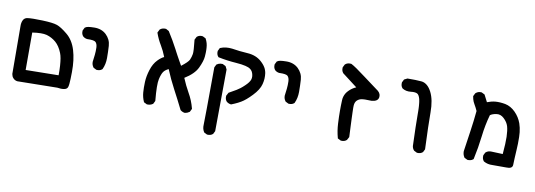

<svg xmlns="http://www.w3.org/2000/svg" viewBox="-58 -842 4115 1477"><g transform="rotate(10 2000.0 -103.5)"><path d="M85 119.1Q65.4 116.7 52.7 103Q45.9 96.2 42.2 87.9Q38.6 79.6 37.1 70.3V69.8V69.3L35.2 -301.8Q34.7 -316.4 37.1 -328.6Q39.6 -340.8 44.4 -350.3Q49.3 -359.9 57.6 -365.7Q65.9 -371.6 77.1 -373Q112.8 -377.9 194.3 -375Q235.4 -373.5 263.7 -370.1Q292 -366.7 309.1 -360.8Q341.8 -349.6 392.1 -308.1Q442.9 -266.6 465.3 -192.4Q487.3 -119.6 486.3 -24.4Q485.8 8.3 485.1 30.8Q484.4 53.2 482.7 69.3Q481 85.4 478 94.2Q472.7 111.3 449.5 115.5Q426.3 119.6 397 114.3L85.9 119.1H85.4ZM389.6 18.6Q390.1 -22.5 387.9 -55.2Q385.7 -87.9 381.6 -112.1Q377.4 -136.2 370.6 -152.8Q360.4 -178.7 347.2 -198.5Q334 -218.3 318.4 -231.9Q302.2 -245.6 284.2 -255.4Q266.1 -265.1 246.1 -271Q207.5 -281.2 132.8 -270V22.5Z M666.5 -74.2 647 -84 645 -85 643.6 -86.9Q629.9 -105 629.9 -127.9V-128.4V-129.4Q633.8 -156.2 636.7 -184.6Q639.6 -212.4 638.7 -241.7Q637.7 -268.6 625 -282.7Q612.8 -295.9 559.1 -293.9H558.1H557.6Q548.3 -294.9 540 -298.6Q531.7 -302.2 524.9 -308.1L524.4 -308.6L523.9 -309.1Q509.3 -325.7 511.7 -351.6V-353.5L512.7 -355L522.5 -374.5L523.4 -376.5L524.9 -377.4Q533.7 -384.8 550.3 -387.5Q566.9 -390.1 596.2 -390.6Q653.3 -391.6 690.4 -356.9Q708.5 -339.4 718.8 -317.9Q729 -296.4 730.5 -271Q733.4 -224.1 733.4 -176.8Q733.4 -127.9 714.8 -88.4L713.9 -86.9L712.4 -85.4Q695.8 -70.8 669.9 -73.2H668Z M1394.5 134.8Q1388.2 133.8 1382.6 132.1Q1377 130.4 1371.8 127.4Q1366.7 124.5 1361.8 120.6L1360.4 119.6L1359.4 117.7Q1322.3 42.5 1282.7 -31.7Q1245.6 -101.6 1215.3 -175.3Q1189.5 -163.1 1177.7 -147Q1174.3 -142.6 1171.1 -136.5Q1168 -130.4 1165 -122.6Q1162.1 -114.7 1159.2 -105.5Q1156.2 -96.2 1154.3 -85.9Q1144.5 -43.5 1156.2 81.1V84L1155.3 86.4L1145.5 106L1144.5 107.9L1142.6 109.4Q1136.2 113.8 1129.2 116.7Q1122.1 119.6 1114.5 120.6Q1106.9 121.6 1098.6 121.1H1096.7L1095.2 120.1L1075.7 110.4L1072.8 108.9L1071.3 105.5Q1056.6 72.8 1053.7 35.6Q1050.8 -1 1052.7 -46.4Q1054.7 -92.8 1070.8 -142.6Q1086.9 -193.8 1117.2 -224.6Q1129.4 -237.3 1141.4 -246.3Q1153.3 -255.4 1165 -260.7Q1156.2 -283.7 1146 -304.7Q1135.7 -325.7 1124.5 -344.7Q1098.6 -387.2 1082.5 -433.1L1081.1 -437L1083 -440.9L1092.8 -460.4L1093.8 -462.4L1095.2 -463.9Q1114.3 -479 1139.6 -476.6H1141.6L1143.6 -475.6L1163.1 -464.8L1165 -463.4L1166.5 -461.4Q1205.6 -400.4 1239.7 -335.4Q1245.6 -323.7 1252 -311.8Q1258.3 -299.8 1264.9 -287.8Q1271.5 -275.9 1278.1 -263.9Q1284.7 -252 1291.3 -240.2Q1297.9 -228.5 1304.7 -216.8Q1355 -255.4 1364.3 -275.4Q1374.5 -298.8 1378.2 -321.8Q1381.8 -344.7 1372.1 -429.7L1371.6 -432.6L1373 -435.1L1382.8 -454.6L1383.8 -456.1L1384.8 -457.5Q1393.6 -465.3 1404.5 -468.3Q1415.5 -471.2 1428.2 -469.7L1429.7 -469.2L1431.2 -468.8L1450.7 -459L1453.6 -457.5L1455.1 -454.6Q1471.7 -423.8 1473.6 -388.2Q1474.1 -381.3 1474.4 -374.5Q1474.6 -367.7 1474.6 -360.8Q1474.6 -354 1474.4 -346.9Q1474.1 -339.8 1473.6 -332.8Q1473.1 -325.7 1472.7 -318.4Q1469.7 -281.7 1443.8 -227.5Q1418.9 -175.3 1345.2 -129.9Q1369.1 -72.3 1397 -23.4Q1428.2 30.3 1443.8 91.3L1444.8 94.7L1443.4 98.1L1433.6 117.7L1432.6 119.6L1430.7 121.1Q1415 132.3 1396.5 134.8H1395.5Z M1591.3 268.6 1571.8 258.8 1569.3 257.3 1567.9 255.4Q1552.7 231 1554.7 200.7Q1556.6 173.3 1558.6 -247.1V-249.5L1559.6 -251.5L1569.3 -271L1570.3 -272.9L1572.3 -274.4Q1578.6 -278.8 1585.7 -281.7Q1592.8 -284.7 1600.3 -285.6Q1607.9 -286.6 1616.2 -286.1H1618.2L1619.6 -285.2L1639.2 -275.4L1642.1 -273.9L1643.6 -271L1653.3 -251.5L1654.3 -249.5V-247.1L1650.4 230.5V232.9L1649.4 234.9L1639.6 254.4L1638.7 256.3L1637.2 257.3Q1628.9 264.6 1618.2 267.6Q1607.4 270.5 1594.7 269.5H1592.8ZM1732.4 8.8Q1713.9 6.3 1699.7 -5.4L1699.2 -5.9L1698.7 -6.3Q1684.1 -22.9 1686.5 -48.8V-50.8L1687.5 -52.7L1699.2 -74.2L1700.7 -76.7L1703.1 -77.6L1757.8 -108.9Q1771 -116.7 1785.6 -127.9Q1800.3 -139.2 1816.4 -154.8Q1847.7 -184.1 1855 -207Q1858.4 -217.8 1857.9 -230.2Q1857.4 -242.7 1852.5 -256.8Q1848.1 -270 1839.1 -279.3Q1830.1 -288.6 1815.9 -294.9Q1806.2 -298.8 1792.2 -302.2Q1778.3 -305.7 1759.3 -308.3Q1740.2 -311 1717.8 -312.5Q1647 -317.4 1580.1 -331.1L1576.7 -332L1574.7 -334.5Q1560.1 -351.1 1562.5 -377V-378.9L1563.5 -380.4L1573.2 -399.9L1574.7 -403.3L1578.1 -404.3Q1617.7 -420.9 1668.5 -415Q1698.7 -410.2 1729.2 -406.7Q1759.8 -403.3 1791.5 -401.4Q1858.4 -397.5 1901.9 -357.9Q1907.2 -353 1912.1 -348.1Q1917 -343.3 1921.4 -338.1Q1925.8 -333 1929.4 -327.9Q1933.1 -322.8 1936.3 -317.6Q1939.5 -312.5 1941.9 -307.1Q1944.3 -301.8 1946.3 -296.1Q1948.2 -290.5 1949.7 -284.9Q1951.2 -279.3 1952.1 -273.9Q1955.1 -252.4 1953.9 -230.7Q1952.6 -209 1946.8 -187Q1935.5 -142.6 1888.7 -93.8Q1843.3 -45.9 1808.6 -25.9Q1797.4 -19 1785.6 -13.2Q1773.9 -7.3 1761.7 -2Q1749.5 3.4 1736.8 8.3L1734.4 8.8Z M2166.5 -74.2 2147 -84 2145 -85 2143.6 -86.9Q2129.9 -105 2129.9 -127.9V-128.4V-129.4Q2133.8 -156.2 2136.7 -184.6Q2139.6 -212.4 2138.7 -241.7Q2137.7 -268.6 2125 -282.7Q2112.8 -295.9 2059.1 -293.9H2058.1H2057.6Q2048.3 -294.9 2040 -298.6Q2031.7 -302.2 2024.9 -308.1L2024.4 -308.6L2023.9 -309.1Q2009.3 -325.7 2011.7 -351.6V-353.5L2012.7 -355L2022.5 -374.5L2023.4 -376.5L2024.9 -377.4Q2033.7 -384.8 2050.3 -387.5Q2066.9 -390.1 2096.2 -390.6Q2153.3 -391.6 2190.4 -356.9Q2208.5 -339.4 2218.8 -317.9Q2229 -296.4 2230.5 -271Q2233.4 -224.1 2233.4 -176.8Q2233.4 -127.9 2214.8 -88.4L2213.9 -86.9L2212.4 -85.4Q2195.8 -70.8 2169.9 -73.2H2168Z M2612.8 135.7 2593.3 126 2589.4 124 2588.4 119.6Q2574.2 67.9 2571.3 11.7Q2568.4 -43.5 2568.4 -87.9Q2568.4 -109.9 2568.8 -131.1Q2569.3 -152.3 2570.3 -172.4Q2570.8 -187 2575 -200.4Q2579.1 -213.9 2586.4 -226.1Q2593.8 -238.3 2604.5 -249Q2628.4 -273.9 2660.6 -287.6L2544.9 -376L2543.9 -376.5L2543.5 -377.4Q2528.8 -394 2531.2 -419.9V-421.9L2532.2 -423.3L2542 -442.9L2543 -444.3L2543.9 -445.8Q2553.7 -454.6 2565.7 -457.8Q2577.6 -460.9 2591.3 -459L2592.8 -458.5L2594.2 -458Q2624.5 -442.9 2706.5 -380.9Q2788.1 -319.3 2829.1 -290H2829.6V-289.6Q2853.5 -268.1 2847.7 -239.7Q2840.8 -209.5 2794.4 -206.1H2793.9H2793.5Q2734.4 -209 2713.4 -204.1Q2703.1 -201.7 2695.1 -197Q2687 -192.4 2680.2 -185.5Q2674.3 -179.2 2670.4 -169.7Q2666.5 -160.2 2665.5 -147Q2665 -141.6 2665 -129.2Q2665 -116.7 2665.8 -95.5Q2666.5 -74.2 2667.5 -46.6Q2668.5 -19 2670.2 16.8Q2671.9 52.7 2673.8 95.2V98.1L2672.9 100.6L2661.1 122.1L2660.2 123.5L2658.7 124.5Q2650.4 131.8 2639.6 134.8Q2628.9 137.7 2616.2 136.7H2614.3Z M3205.6 126 3186 116.2 3184.6 115.2 3183.1 114.3Q3170.4 100.1 3168 81.1V80.6Q3162.1 -81.1 3162.1 -166Q3162.1 -178.2 3161.9 -189.2Q3161.6 -200.2 3161.4 -210.2Q3161.1 -220.2 3160.4 -229.2Q3159.7 -238.3 3158.9 -246.3Q3158.2 -254.4 3157.2 -261.2Q3156.2 -268.1 3155 -273.9Q3153.8 -279.8 3152.8 -284.7Q3144 -316.4 3128.9 -323.2Q3111.8 -331.1 3080.1 -327.1Q3042.5 -322.8 3014.6 -340.3L3013.2 -341.3L3012.2 -342.3Q2997.6 -358.9 3000 -384.8V-386.7L3001 -388.2L3010.7 -407.7L3012.2 -410.6L3015.1 -412.1L3034.7 -421.9L3036.6 -422.9H3039.1Q3103 -423.8 3146.5 -419.9Q3158.7 -418.9 3169.9 -413.8Q3181.2 -408.7 3191.2 -400.4Q3201.2 -392.1 3210 -380.4Q3218.8 -368.7 3226.6 -353.5Q3256.8 -294.4 3256.8 -196.3Q3256.8 -100.6 3264.6 87.4V89.8L3263.7 92.3L3253.9 111.8L3252.9 113.8L3251.5 114.7Q3234.9 129.4 3209 127H3207Z M3796.4 119.1Q3758.3 121.1 3728.5 104L3727.1 103.5L3726.1 102.1Q3711.4 85.4 3713.9 58.6V56.6L3714.8 55.2L3724.6 35.6L3725.6 34.2L3727.1 32.7Q3745.6 16.6 3772.9 18.6L3859.4 22Q3867.2 -66.4 3865.7 -113.8Q3864.3 -163.6 3855 -195.3Q3845.7 -226.1 3817.4 -252.4Q3790.5 -277.8 3758.3 -272.5Q3750 -271.5 3742.7 -269.5Q3735.4 -267.6 3729.5 -265.4Q3723.6 -263.2 3718.5 -260.5Q3713.4 -257.8 3710 -254.9Q3687 -173.3 3676.8 -85Q3671.4 -39.1 3663.8 6.1Q3656.2 51.3 3646.5 95.7L3645.5 99.1L3643.1 101.1Q3634.8 108.4 3624 111.3Q3613.3 114.3 3600.6 113.3H3598.6L3597.2 112.3L3577.6 102.5L3575.2 101.6L3573.7 99.1Q3560.5 79.1 3560.5 53.7V53.2V52.2Q3572.3 -27.8 3584 -108.9Q3595.7 -188 3603.5 -269Q3597.7 -282.2 3591.6 -293.9Q3585.4 -305.7 3578.6 -317.4Q3573.2 -326.2 3569.3 -335.4Q3565.4 -344.7 3562.7 -354.5Q3560.1 -364.3 3558.6 -374.5L3558.1 -377.4L3559.6 -380.4L3569.3 -399.9L3570.3 -401.4L3571.8 -402.8Q3590.3 -419.4 3616.2 -417H3618.2L3619.6 -416L3639.2 -406.2L3642.1 -404.8L3643.6 -401.9L3670.4 -349.6Q3703.1 -362.3 3733.9 -365.2Q3769 -368.2 3811.5 -360.4Q3833.5 -356 3853.5 -344.7Q3873.5 -333.5 3891.6 -315.4Q3927.2 -279.8 3943.8 -232.9Q3949.2 -217.3 3952.9 -200.4Q3956.5 -183.6 3958.5 -165.8Q3960.4 -147.9 3960.9 -128.9Q3961.9 -72.8 3959 -33.7Q3956.1 5.4 3955.1 37.6Q3954.1 69.8 3953.1 90.8Q3951.7 121.6 3902.8 119.1Z"/></g></svg>

Font: NaikaiFont
Style: Bold
Weight: 700
Version: Version 1.89